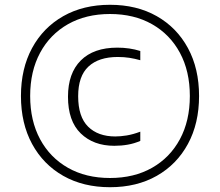

<svg xmlns="http://www.w3.org/2000/svg" viewBox="-20 -771 919 802"><path d="M439.5 11Q328 11 244.2 -36.5Q160.5 -84 114 -169.8Q67.5 -255.5 67.5 -370Q67.5 -484.5 114 -570.2Q160.5 -656 244.2 -703.5Q328 -751 439.5 -751Q551 -751 634.8 -703.5Q718.5 -656 765 -570.2Q811.5 -484.5 811.5 -370Q811.5 -255.5 765 -169.8Q718.5 -84 634.8 -36.5Q551 11 439.5 11ZM439.5 -27.5Q540 -27.5 615 -70Q690 -112.5 731.5 -189.5Q773 -266.5 773 -370Q773 -473.5 731.5 -550.5Q690 -627.5 615 -670Q540 -712.5 439.5 -712.5Q339 -712.5 264 -670Q189 -627.5 147.5 -550.5Q106 -473.5 106 -370Q106 -266.5 147.5 -189.5Q189 -112.5 264 -70Q339 -27.5 439.5 -27.5ZM457.5 -162Q370.5 -162 317.2 -213.8Q264 -265.5 264 -367Q264 -465 317.5 -518.5Q371 -572 470 -572Q521.5 -572 566 -558V-519.5Q543 -526 520.5 -529.5Q498 -533 472 -533Q392.5 -533 349.5 -493Q306.5 -453 306.5 -369Q306.5 -283 348 -242Q389.5 -201 461.5 -201Q483 -201 509.2 -205.2Q535.5 -209.5 566 -221V-182.5Q541 -171.5 514 -166.8Q487 -162 457.5 -162Z"/></svg>

Font: Encode Sans Expanded Expanded ExtraLight
Style: Regular
Weight: 200
Width: 7
Designer: Multiple Designers
Foundry: Impallari Type
Version: Version 3.000; ttfautohint (v1.8.3) -l 8 -r 50 -G 200 -x 14 